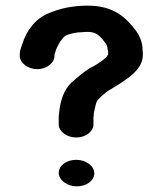

<svg xmlns="http://www.w3.org/2000/svg" viewBox="-20 -660 575 680"><path d="M188 -48C188 -22 218 0 252 0C286 0 314 -20 314 -46C314 -72 285 -94 250 -94C216 -94 188 -74 188 -48ZM173 -462V-468C175 -472 177 -478 178 -483C184 -497 192 -513 202 -524C210 -537 234 -542 254 -545L272 -546C278 -547 284 -547 291 -547C319 -547 330 -535 342 -522C350 -511 361 -502 361 -486L363 -478V-467L361 -464C354 -451 336 -442 324 -433C317 -428 305 -422 297 -418L281 -407C273 -401 251 -384 244 -377C213 -354 197 -317 191 -274L189 -258C188 -252 188 -246 188 -240V-219C188 -194 217 -173 250 -173C283 -173 311 -194 311 -219V-240C311 -244 311 -247 312 -251C312 -255 312 -259 313 -263C317 -277 318 -293 325 -304C333 -315 352 -331 364 -339L376 -346C380 -348 384 -352 389 -354C401 -361 409 -367 421 -375C452 -396 486 -424 486 -467C486 -472 486 -477 485 -482C485 -513 473 -536 458 -556C424 -599 382 -640 291 -640C246 -640 207 -633 176 -622L154 -614C104 -594 73 -550 59 -504C55 -493 50 -481 50 -468V-462C50 -437 79 -415 112 -415C145 -415 173 -437 173 -462Z"/></svg>

Font: Blanket
Style: Sik
Weight: 700
Foundry: Cannot Into Space Fonts
Version: Version 0.9